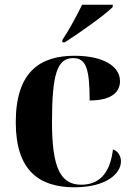

<svg xmlns="http://www.w3.org/2000/svg" viewBox="-20 -786 567 816"><path d="M245 -616V-606H255C318 -646 424 -721 459 -756V-766H329C307 -721 274 -659 245 -616ZM296 10C434 10 494 -50 494 -100C494 -124 481 -144 460 -151C447 -40 394 -1 325 -1C236 -1 201 -75 201 -267C201 -474 224 -539 291 -539C345 -539 361 -496 361 -359C465 -359 490 -403 490 -441C490 -505 418 -549 297 -549C151 -549 47 -482 47 -266C47 -61 147 10 296 10Z"/></svg>

Font: Noto Serif Display
Style: Bold
Weight: 700
Designer: Monotype Design Team
Foundry: Monotype Imaging Inc.
Version: Version 2.009